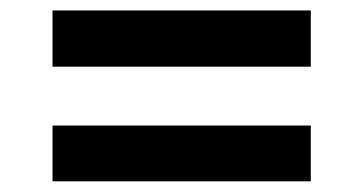

<svg xmlns="http://www.w3.org/2000/svg" viewBox="-20 -436 681 360"><path d="M78.5 -311V-416.4H562.7V-311ZM78.5 -96V-200.6H562.7V-96Z"/></svg>

Font: Archivo SemiBold
Style: Regular
Weight: 600
Designer: Hector Gatti
Foundry: Omnibus-Type
Version: Version 2.001